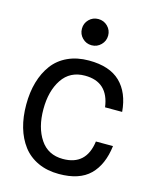

<svg xmlns="http://www.w3.org/2000/svg" viewBox="-115 -821 737 922"><g transform="rotate(15 253.0 -360.0)"><path d="M193.8 -679.2Q193.8 -706.1 212.6 -725.1Q231.4 -744.1 258.8 -744.1Q286.1 -744.1 305.2 -725.1Q324.2 -706.1 324.2 -679.2Q324.2 -652.3 305.2 -633.1Q286.1 -613.8 258.8 -613.8Q231.9 -613.8 212.9 -632.8Q193.8 -651.9 193.8 -679.2ZM267.1 -464.8Q192.9 -464.8 154.1 -406.7Q115.2 -348.6 115.2 -257.8Q115.2 -167 154.1 -108.9Q192.9 -50.8 267.1 -50.8Q382.8 -50.8 398.9 -172.9H483.9Q472.2 -77.6 420.4 -26.9Q368.7 23.9 267.1 23.9Q208 23.9 162.4 2.7Q116.7 -18.6 87.9 -56.6Q59.1 -94.7 44.4 -145.5Q29.8 -196.3 29.8 -257.8Q29.8 -319.3 44.4 -370.1Q59.1 -420.9 87.6 -459.2Q116.2 -497.6 162.1 -518.8Q208 -540 267.1 -540Q369.6 -540 422.9 -488.5Q476.1 -437 483.9 -342.8H398.9Q382.8 -464.8 267.1 -464.8Z"/></g></svg>

Font: Miedinger*
Style: Book
Weight: 400
Version: Version 001.000